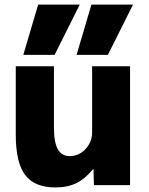

<svg xmlns="http://www.w3.org/2000/svg" viewBox="-20 -810 651 840"><path d="M452 -570H315L380 -790H562ZM219 -570H82L147 -790H329ZM222 10Q131 10 90 -44.5Q49 -99 49 -220V-520H216V-253Q216 -187 233 -157Q250 -127 285 -127Q312 -127 334 -141Q356 -155 369.5 -178.5Q383 -202 383 -230V-520H549V0H391L389 -70H387Q353 -28 314.5 -9Q276 10 222 10Z"/></svg>

Font: M PLUS 2 ExtraBold
Style: Regular
Weight: 800
Version: Version 1.001